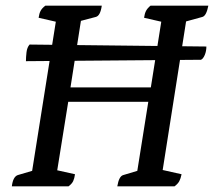

<svg xmlns="http://www.w3.org/2000/svg" viewBox="-20 -661 759 681"><path d="M22 0Q26 -34 43 -40L94 -55L178 -584L117 -598Q119 -613 124 -622.5Q129 -632 141 -641H341Q336 -605 320 -601L267 -587L230 -351H515L552 -584L491 -598Q493 -613 498 -622.5Q503 -632 514 -641H719Q712 -605 698 -601L640 -585L557 -58L624 -43Q621 -28 616 -18.5Q611 -9 599 0H396Q402 -36 417 -40L467 -55L506 -300H222L183 -57L246 -43Q244 -28 239.5 -18.5Q235 -9 223 0ZM72 -444Q72 -458 74 -475.5Q76 -493 85 -503L712 -496Q712 -480 706.5 -466.5Q701 -453 693 -449Z"/></svg>

Font: Petrona Medium
Style: Italic
Weight: 500
Italic angle: -9°
Designer: Ringo R. Seeber
Foundry: Ringo R. Seeber
Version: Version 2.001; ttfautohint (v1.8.3)